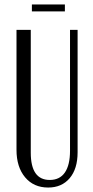

<svg xmlns="http://www.w3.org/2000/svg" viewBox="-20 -833 415 861"><path d="M118 -699V-148Q118 -26 203 -26Q248 -26 271 -59.5Q294 -93 294 -157V-699H328V-150Q328 -76 292.5 -34Q257 8 196 8Q131 8 92.5 -38Q54 -84 54 -161V-699ZM271 -782H123V-813H271Z"/></svg>

Font: Moniqa Paragraph
Style: Regular
Weight: 400
Designer: Rajesh Rajput
Foundry: Rajesh Rajput
Version: Version 1.000